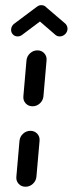

<svg xmlns="http://www.w3.org/2000/svg" viewBox="-20 -710 277 730"><path d="M77 0Q61.1 0 50.9 -11.1Q40.7 -22.2 42.2 -38.1L54.1 -174.4Q55.6 -190.4 67.6 -201.5Q79.6 -212.6 95.6 -212.6Q111.5 -212.6 121.7 -201.5Q131.9 -190.4 130.4 -174.4L118.5 -38.1Q117 -22.2 105 -11.1Q93 0 77 0ZM103.7 -305.9Q87.8 -305.9 77.6 -317Q67.4 -328.1 68.9 -344.1L80.7 -480.4Q82.2 -496.3 94.3 -507.4Q106.3 -518.5 122.2 -518.5Q138.1 -518.5 148.3 -507.4Q158.5 -496.3 157 -480.4L145.2 -344.1Q143.7 -328.1 131.7 -317Q119.6 -305.9 103.7 -305.9ZM137 -690.4Q147.8 -690.4 155 -683.3Q162.2 -676.3 162.2 -665.6Q162.2 -658.1 158.9 -651.9Q155.6 -645.6 149.6 -641.5L64.1 -577.4Q56.3 -571.5 47 -571.5Q36.7 -571.5 29.4 -578.7Q22.2 -585.9 22.2 -596.7Q22.2 -604.1 25.6 -610.2Q28.9 -616.3 34.8 -620.4L120.4 -684.4Q128.1 -690.4 137 -690.4ZM153.3 -684.4 228.1 -620.4Q232.2 -616.7 234.6 -611.1Q237 -605.6 236.7 -598.9Q235.6 -587.4 226.9 -579.4Q218.1 -571.5 206.7 -571.5Q197.8 -571.5 190.7 -577.4L117 -641.1Z"/></svg>

Font: 26F Galaxy Sans
Style: Bold Italic
Weight: 700
Italic angle: -5°
Designer: C₂₉H₂₅N₃O₅
Version: Version 1.200